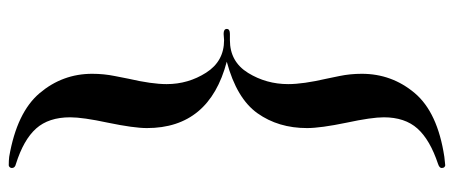

<svg xmlns="http://www.w3.org/2000/svg" viewBox="-312 -594 1013 428"><g transform="rotate(90 194.0 -380.5)"><path d="M330 105Q231 88 188 37Q145 -14 145 -80Q145 -106 150 -130.5Q155 -155 156 -161Q168 -213 168 -246Q168 -294 142.5 -334Q117 -374 70 -374L56 -373Q45 -373 45 -380Q45 -387 56 -387H70Q118 -387 143 -427.5Q168 -468 168 -517Q168 -550 156 -602Q155 -607 150 -631Q145 -655 145 -681Q145 -748 188 -799Q231 -850 330 -865Q346 -867 349 -867Q351 -867 353 -865Q355 -863 355 -859Q355 -854 346 -851Q292 -833 267 -805Q242 -777 242 -730Q242 -703 254 -647Q266 -589 266 -559Q266 -495 233 -448.5Q200 -402 118 -380Q266 -341 266 -202Q266 -173 254 -115Q242 -59 242 -31Q242 17 267 45Q292 73 346 90Q355 92 355 99Q355 102 353 104Q351 106 349 106Q338 106 330 105Z"/></g></svg>

Font: Shippori Mincho
Style: Bold
Weight: 700
Designer: FONTDASU
Foundry: FONTDASU / Google Inc. / but / Adobe
Version: Version 3.110; ttfautohint (v1.8.3)